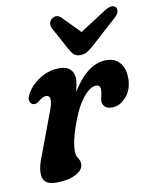

<svg xmlns="http://www.w3.org/2000/svg" viewBox="-80 -740 634 809"><g transform="rotate(-10 237.5 -335.5)"><path d="M60.5 -332Q49 -333 43.5 -344.8Q38 -356.5 47 -374Q64.5 -410 104.2 -436.2Q144 -462.5 192.5 -462.5Q222 -462.5 237.5 -447.2Q253 -432 253 -406Q253 -394.5 250.5 -381Q248 -367.5 244 -352Q311 -461.5 391.5 -461.5Q428.5 -461.5 449.2 -437.2Q470 -413 470 -371.5Q470 -322.5 442.8 -291.8Q415.5 -261 383 -261Q360 -261 350.8 -271.5Q341.5 -282 341.5 -294.5Q341.5 -306.5 345.2 -317.8Q349 -329 349 -343Q349 -363.5 330.5 -363.5Q304 -363.5 272.2 -322.5Q240.5 -281.5 216 -207.5Q203.5 -170 199.2 -147.8Q195 -125.5 195 -107Q195 -87.5 203.5 -75.5Q212 -63.5 212 -50Q212 -23.5 179.2 -6.8Q146.5 10 95 10Q47 10 38.8 -22.2Q30.5 -54.5 55 -114L120 -288Q147 -357 115.5 -357Q102.5 -357 83 -341Q70 -330 60.5 -332ZM352 -536Q335 -520 320.5 -510.8Q306 -501.5 289 -501.5Q271 -501.5 261.2 -510.5Q251.5 -519.5 243 -536L190 -633Q184 -645.5 186.2 -656.2Q188.5 -667 197 -673.5Q218.5 -689.5 238 -670L310 -596.5L424.5 -670Q457 -690 471 -673.5Q476 -667 474 -655.5Q472 -644 458 -631.5Z"/></g></svg>

Font: Fraunces 72pt S100 SemiBold
Style: Italic
Weight: 600
Italic angle: -16°
Version: Version 1.000; ttfautohint (v1.8.3)